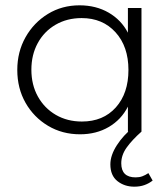

<svg xmlns="http://www.w3.org/2000/svg" viewBox="-20 -495 627 722"><path d="M281 10Q214 10 160.5 -22Q107 -54 76 -108.5Q45 -163 45 -232Q45 -300 76 -355Q107 -410 160 -442.5Q213 -475 279 -475Q341 -475 388.5 -447.5Q436 -420 461 -372V-465H512V0H461V-94Q436 -45 389 -17.5Q342 10 281 10ZM288 -38Q368 -38 415.5 -91Q463 -144 463 -232Q463 -320 414.5 -373.5Q366 -427 287 -427Q232 -427 189 -402Q146 -377 122 -333Q98 -289 98 -233Q98 -176 122.5 -132Q147 -88 190 -63Q233 -38 288 -38ZM485 207Q448 207 421.5 186Q395 165 395 123Q395 89 419.5 51Q444 13 481 -16L512 0Q477 31 456.5 59.5Q436 88 436 119Q436 172 490 172Q504 172 515 168Q526 164 538 156L554 184Q540 195 523 201Q506 207 485 207Z"/></svg>

Font: Outfit ExtraLight
Style: Regular
Weight: 200
Designer: Rodrigo Fuenzalida
Foundry: fragTYPE
Version: Version 1.100; ttfautohint (v1.8.4.7-5d5b);gftools[0.9.27]